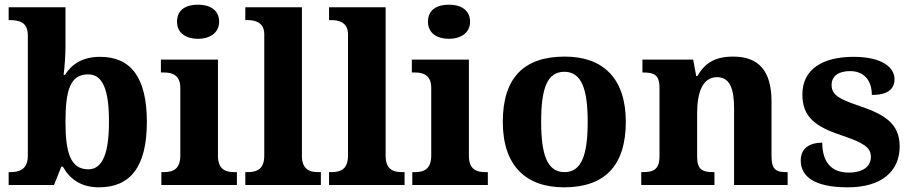

<svg xmlns="http://www.w3.org/2000/svg" viewBox="-20 -791 3899 821"><path d="M403 10C536 10 608 -76 608 -270C608 -463 537 -548 408 -548C332 -548 286 -516 258 -471H252C256 -500 260 -556 260 -591V-760H17V-705H22C65 -705 99 -695 99 -639V-125C99 -64 60 -55 23 -55H17V0H211L242 -78H249C278 -26 326 10 403 10ZM358 -67C281 -67 260 -139 260 -270C260 -407 281 -473 357 -473C420 -473 446 -406 446 -271C446 -139 420 -67 358 -67Z M827 -625C875 -625 917 -649 917 -698C917 -750 875 -771 827 -771C776 -771 737 -750 737 -698C737 -649 776 -625 827 -625ZM670 0H993V-55H981C943 -55 912 -68 912 -125V-536H668V-481H682C719 -481 751 -468 751 -415V-126C751 -69 721 -55 682 -55H670Z M1029 0H1352V-55H1340C1302 -55 1271 -68 1271 -125V-760H1029V-705H1040C1066 -705 1110 -698 1110 -645V-125C1110 -68 1079 -55 1040 -55H1029Z M1387 0H1710V-55H1698C1660 -55 1629 -68 1629 -125V-760H1387V-705H1398C1424 -705 1468 -698 1468 -645V-125C1468 -68 1437 -55 1398 -55H1387Z M1900 -625C1948 -625 1990 -649 1990 -698C1990 -750 1948 -771 1900 -771C1849 -771 1810 -750 1810 -698C1810 -649 1849 -625 1900 -625ZM1743 0H2066V-55H2054C2016 -55 1985 -68 1985 -125V-536H1741V-481H1755C1792 -481 1824 -468 1824 -415V-126C1824 -69 1794 -55 1755 -55H1743Z M2392 10C2565 10 2656 -82 2656 -270C2656 -458 2557 -549 2395 -549C2220 -549 2130 -458 2130 -270C2130 -82 2229 10 2392 10ZM2394 -55C2320 -55 2294 -129 2294 -270C2294 -412 2319 -484 2393 -484C2466 -484 2493 -412 2493 -270C2493 -129 2467 -55 2394 -55Z M2722 0H3035V-55H3030C2986 -55 2961 -64 2961 -120V-307C2961 -389 2981 -461 3046 -461C3101 -461 3119 -412 3119 -326V0H3348V-55H3344C3299 -55 3279 -64 3279 -125V-357C3279 -492 3221 -549 3115 -549C3037 -549 2994 -521 2962 -466H2957L2944 -536H2727V-481H2731C2775 -481 2800 -472 2800 -417V-123C2800 -64 2772 -55 2727 -55H2722Z M3605 10C3748 10 3827 -57 3827 -165C3827 -262 3763 -301 3658 -337C3565 -368 3536 -386 3536 -428C3536 -466 3566 -487 3615 -487C3671 -487 3708 -451 3708 -385C3775 -385 3805 -409 3805 -453C3805 -501 3754 -548 3630 -548C3499 -548 3411 -496 3411 -387C3411 -290 3467 -249 3582 -211C3670 -181 3704 -162 3704 -120C3704 -83 3675 -53 3609 -53C3537 -53 3496 -96 3496 -181C3450 -181 3404 -163 3404 -105C3404 -38 3459 10 3605 10Z"/></svg>

Font: Noto Serif Hentaigana Bold
Style: Regular
Weight: 700
Designer: Kazuhiro Yamada
Foundry: nipponia
Version: Version 1.000